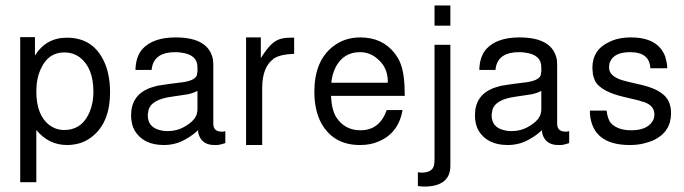

<svg xmlns="http://www.w3.org/2000/svg" viewBox="-20 -547 2506 703"><path d="M54 120V-411H108V-344Q149 -409 225 -409Q315 -409 356 -332Q383 -282 383 -209Q383 -101 320 -49Q293 -26 257 -19Q242 -16 226 -16Q158 -16 113 -71V120ZM215 -355Q157 -355 130 -296Q113 -260 113 -213Q113 -125 161 -89Q185 -71 215 -71Q275 -71 303 -126Q322 -164 322 -211Q322 -299 272 -337Q248 -355 215 -355Z M805 -67V-23Q795 -20 787.5 -18Q780 -16 772 -16H765Q717 -16 706 -60L705 -70Q684 -51 666 -41Q627 -16 580 -16Q505 -16 473 -69Q460 -92 460 -125Q460 -196 524 -223L532 -226L556 -233L569 -235Q580 -237 598 -239.5Q616 -242 642 -245Q694 -251 701 -272V-273L703 -286V-301Q703 -346 646 -354Q640 -355 634 -355.5Q628 -356 621 -356Q549 -356 537 -303L535 -291H476Q477 -339 501 -367Q540 -410 623 -410Q745 -410 760 -328Q760 -324 760.5 -319.5Q761 -315 761 -310V-94Q761 -65 792 -65H794Q799 -65 802 -66ZM703 -214 696 -211Q690 -208 683.5 -206Q677 -204 669 -202L609 -193Q535 -183 524 -145L521 -127V-126Q521 -80 568 -70Q578 -67 593 -67Q619 -67 640 -75.5Q661 -84 680 -100Q685 -105 688.5 -108.5Q692 -112 694 -116Q703 -129 703 -148Z M881 -410H935V-334Q953 -363 969 -380Q984 -396 1001 -402.5Q1018 -409 1042 -409H1057V-350Q1007 -348 985 -334L982 -333L981 -331Q940 -301 940 -224V-16H881Z M1192 -196Q1194 -146 1211 -118Q1242 -70 1300 -70Q1370 -70 1396 -144H1454Q1439 -59 1366 -29Q1337 -16 1298 -16Q1203 -16 1158 -93Q1131 -141 1131 -211Q1131 -322 1197 -375Q1240 -410 1299 -410Q1380 -410 1425 -352Q1432 -343 1437.5 -333.5Q1443 -324 1447 -313Q1462 -275 1462 -196ZM1399 -244 1400 -248Q1400 -303 1358 -335Q1332 -356 1298 -356Q1239 -356 1210 -303Q1196 -276 1193 -244Z M1571 -383H1629V60Q1629 133 1540 136H1529L1517 135L1510 134V84L1523 85H1524Q1560 85 1568 62Q1571 53 1571 37ZM1629 -527V-453H1571V-527Z M2064 -67V-23Q2054 -20 2046.5 -18Q2039 -16 2031 -16H2024Q1976 -16 1965 -60L1964 -70Q1943 -51 1925 -41Q1886 -16 1839 -16Q1764 -16 1732 -69Q1719 -92 1719 -125Q1719 -196 1783 -223L1791 -226L1815 -233L1828 -235Q1839 -237 1857 -239.5Q1875 -242 1901 -245Q1953 -251 1960 -272V-273L1962 -286V-301Q1962 -346 1905 -354Q1899 -355 1893 -355.5Q1887 -356 1880 -356Q1808 -356 1796 -303L1794 -291H1735Q1736 -339 1760 -367Q1799 -410 1882 -410Q2004 -410 2019 -328Q2019 -324 2019.5 -319.5Q2020 -315 2020 -310V-94Q2020 -65 2051 -65H2053Q2058 -65 2061 -66ZM1962 -214 1955 -211Q1949 -208 1942.5 -206Q1936 -204 1928 -202L1868 -193Q1794 -183 1783 -145L1780 -127V-126Q1780 -80 1827 -70Q1837 -67 1852 -67Q1878 -67 1899 -75.5Q1920 -84 1939 -100Q1944 -105 1947.5 -108.5Q1951 -112 1953 -116Q1962 -129 1962 -148Z M2361 -297Q2359 -356 2287 -356Q2229 -356 2214 -321Q2210 -313 2210 -300Q2210 -269 2256 -254L2278 -248L2334 -235Q2418 -214 2432 -166Q2437 -153 2437 -132Q2437 -65 2374 -34Q2356 -26 2334 -21Q2312 -16 2286 -16Q2150 -16 2140 -130V-142H2201Q2205 -109 2218 -95Q2243 -70 2291 -70Q2349 -70 2369 -103Q2376 -113 2376 -128Q2376 -160 2339 -173L2325 -177L2320 -179L2265 -192Q2183 -211 2160 -248Q2154 -261 2151 -274L2149 -298Q2149 -364 2208 -392Q2242 -410 2290 -410Q2390 -410 2416 -339Q2419 -329 2421 -318.5Q2423 -308 2423 -297Z"/></svg>

Font: Ekushey Sumon
Style: Regular
Weight: 400
Designer: Al Mamun Sumon
Foundry: Al Mamun Sumon
Version: Version 1.0